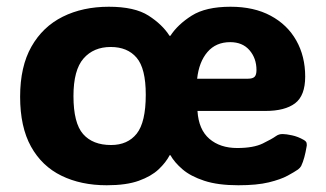

<svg xmlns="http://www.w3.org/2000/svg" viewBox="-20 -532 958 564"><path d="M759.8 -206.1H560.1Q563.5 -151.4 595 -124.3Q626.5 -97.2 676.8 -97.2Q724.6 -97.2 752 -110.6Q779.3 -124 790 -131.8Q799.3 -138.7 811 -138.2Q820.3 -138.2 837.6 -134.5Q855 -130.9 872.1 -121.1Q880.9 -116.2 880.9 -109.9Q881.8 -105.5 880.4 -100.1Q877.9 -85 874 -70.3Q870.1 -55.7 864.7 -44.4Q861.8 -39.1 855.5 -34.2Q845.7 -27.3 825.2 -16.1Q804.7 -4.9 769.5 3.7Q734.4 12.2 680.2 12.2Q620.1 12.2 580.1 -1Q540 -14.2 516.4 -34.4Q492.7 -54.7 480.5 -76.2H478.5Q467.3 -54.7 445.8 -34.4Q424.3 -14.2 387.7 -1Q351.1 12.2 293.5 12.2Q217.8 12.2 160.4 -15.9Q103 -43.9 71 -101.6Q39.1 -159.2 39.1 -248Q39.1 -336.4 72.3 -395Q105.5 -453.6 164.3 -482.9Q223.1 -512.2 299.8 -512.2Q375.5 -512.2 416.3 -486.1Q457 -460 478 -426.8H480.5Q502 -460 543.2 -486.1Q584.5 -512.2 657.2 -512.2Q726.1 -512.2 775.1 -485.8Q824.2 -459.5 850.3 -413.1Q876.5 -366.7 876.5 -307.1Q876.5 -251 846.7 -228.5Q816.9 -206.1 759.8 -206.1ZM708.5 -300.8Q722.2 -300.8 727.8 -306.4Q733.4 -312 733.4 -326.2Q733.4 -360.8 712.9 -384.5Q692.4 -408.2 656.2 -408.2Q614.3 -408.2 589.4 -379.2Q564.5 -350.1 559.1 -300.8ZM306.2 -106Q355 -106 381.6 -139.4Q408.2 -172.9 408.2 -253.9Q408.2 -331.1 381.3 -362.5Q354.5 -394 305.2 -394Q254.9 -394 225.3 -360.1Q195.8 -326.2 195.8 -250Q195.8 -170.4 224.1 -138.2Q252.4 -106 306.2 -106Z"/></svg>

Font: ADLaM Display
Style: Regular
Weight: 400
Designer: Mark Jamra, Neil Patel, Concept: Andrew Footit
Foundry: Microsoft
Version: Version 2.000; ttfautohint (v1.8.4.7-5d5b);gftools[0.9.28]